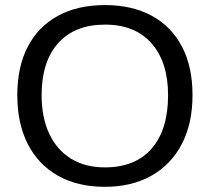

<svg xmlns="http://www.w3.org/2000/svg" viewBox="-20 -718 818 748"><path d="M730 -347.2Q730 -236.8 688.2 -156.7Q646.5 -76.7 569.8 -33.4Q493.2 9.8 388.2 9.8Q282.7 9.8 206.3 -33.2Q129.9 -76.2 88.6 -156.2Q47.4 -236.3 47.4 -347.2Q47.4 -457.5 88.1 -535.9Q128.9 -614.3 205.3 -656.2Q281.7 -698.2 389.2 -698.2Q494.6 -698.2 571 -656.7Q647.5 -615.2 688.7 -536.9Q730 -458.5 730 -347.2ZM634.8 -347.2Q634.8 -475.6 570.6 -548.8Q506.3 -622.1 389.2 -622.1Q271 -622.1 206.5 -549.8Q142.1 -477.5 142.1 -347.2Q142.1 -261.2 171.4 -198Q200.7 -134.8 255.9 -100.3Q311 -65.9 388.2 -65.9Q507.3 -65.9 571 -139.4Q634.8 -212.9 634.8 -347.2Z"/></svg>

Font: Arimo Nerd Font
Style: Regular
Weight: 400
Designer: Steve Matteson
Foundry: Monotype Imaging Inc.
Version: Version 1.33;Nerd Fonts 3.2.1